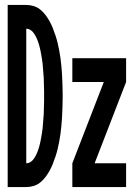

<svg xmlns="http://www.w3.org/2000/svg" viewBox="-20 -755 540 775"><path d="M11 0V-735H86Q101 -735 116 -730.5Q131 -726 143 -716Q155 -706 164 -694Q173 -682 180.5 -668.5Q188 -655 193.5 -640.5Q199 -626 204 -611.5Q209 -597 212.5 -582Q216 -567 219 -551.5Q222 -536 224 -521Q226 -506 227.5 -490.5Q229 -475 230 -460Q231 -445 231.5 -429.5Q232 -414 232.5 -398.5Q233 -383 233 -368Q233 -352 232.5 -336.5Q232 -321 231.5 -305.5Q231 -290 230 -275Q229 -260 227.5 -244.5Q226 -229 224 -214Q222 -199 219 -183.5Q216 -168 212.5 -153Q209 -138 204 -123.5Q199 -109 193.5 -94.5Q188 -80 180.5 -66.5Q173 -53 164 -41Q155 -29 143 -19Q131 -9 116 -4.5Q101 0 86 0ZM86 -96Q95 -96 103 -101Q111 -106 116.5 -114Q122 -122 126 -130Q130 -138 133 -146.5Q136 -155 138.5 -164Q141 -173 143 -182.5Q145 -192 146.5 -201Q148 -210 149.5 -219Q151 -228 152 -237.5Q153 -247 153.5 -256Q154 -265 155 -274.5Q156 -284 156.5 -293Q157 -302 157 -311.5Q157 -321 157.5 -330.5Q158 -340 158 -349Q158 -358 158 -368Q158 -377 158 -386Q158 -395 157.5 -404.5Q157 -414 157 -423.5Q157 -433 156.5 -442Q156 -451 155 -460.5Q154 -470 153.5 -479Q153 -488 152 -497.5Q151 -507 149.5 -516Q148 -525 146.5 -534Q145 -543 143 -552.5Q141 -562 138.5 -571Q136 -580 133 -588.5Q130 -597 126 -605Q122 -613 116.5 -621Q111 -629 103 -634Q95 -639 86 -639ZM272 0V-96L399 -424H272V-520H489V-424L362 -96H489V0Z"/></svg>

Font: Iosevka SS04
Style: Bold
Weight: 700
Monospace: yes
Designer: Belleve Invis
Foundry: Belleve Invis
Version: Version 19.0.0; ttfautohint (v1.8.4)